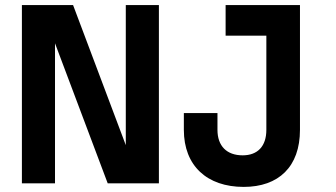

<svg xmlns="http://www.w3.org/2000/svg" viewBox="-20 -720 1320 754"><path d="M66 0H196V-550L403 0H604V-700H474V-150L267 -700H66ZM702 -210C702 -69 793 14 937 14C1074 14 1158 -65 1158 -210V-700H866V-580H1026V-210C1026 -146 992 -110 933 -110C870 -110 834 -147 834 -210V-276H702Z"/></svg>

Font: Meta Space
Style: Bold
Weight: 700
Designer: Meta Pool / Florian Karsten
Foundry: Meta Pool / Florian Karsten
Version: Version 2.000;Glyphs 3.1.1 (3137)